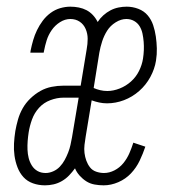

<svg xmlns="http://www.w3.org/2000/svg" viewBox="-20 -548 540 576"><path d="M115 8Q96 8 79 2Q62 -4 50.5 -16.5Q39 -29 32.5 -46Q26 -63 23.5 -81Q21 -99 22 -117.5Q23 -136 26 -155Q29 -172 34 -189.5Q39 -207 48 -223Q57 -239 71 -252.5Q85 -266 101 -275Q117 -284 135 -287.5Q153 -291 170 -291H222L240 -400Q243 -416 243 -431.5Q243 -447 237 -461Q231 -475 219 -483Q207 -491 191 -491Q175 -491 160 -481.5Q145 -472 135 -457.5Q125 -443 120 -427Q115 -411 112 -395L111 -390H71L72 -397Q75 -412 79.5 -427.5Q84 -443 91 -457.5Q98 -472 108 -485.5Q118 -499 131.5 -509Q145 -519 160.5 -523.5Q176 -528 191 -528Q204 -528 216.5 -525.5Q229 -523 239.5 -517.5Q250 -512 258.5 -503Q267 -494 273 -482Q280 -493 290 -502Q300 -511 311.5 -517Q323 -523 335.5 -525.5Q348 -528 360 -528Q378 -528 395 -521.5Q412 -515 423 -502Q434 -489 439.5 -472.5Q445 -456 447.5 -438.5Q450 -421 450.5 -403Q451 -385 448 -366Q444 -341 431 -317Q418 -293 397.5 -275Q377 -257 352 -247.5Q327 -238 301 -238Q289 -238 277.5 -240.5Q266 -243 255 -247L237 -138Q235 -126 233.5 -113.5Q232 -101 233.5 -89Q235 -77 239 -66Q243 -55 250 -46Q257 -37 268.5 -33Q280 -29 292 -29Q308 -29 323.5 -37Q339 -45 350 -58.5Q361 -72 368 -88Q375 -104 380 -120L416 -108Q409 -87 399 -66Q389 -45 373 -28Q357 -11 335 -1.5Q313 8 291 8Q277 8 263.5 5.5Q250 3 239 -4Q228 -11 219 -21Q210 -31 205 -43Q197 -32 187.5 -22Q178 -12 166 -5Q154 2 141 5Q128 8 115 8ZM302 -275Q320 -275 339 -282.5Q358 -290 373 -303.5Q388 -317 397 -335Q406 -353 409 -372Q411 -385 411.5 -397.5Q412 -410 411 -422.5Q410 -435 407.5 -447Q405 -459 399 -469Q393 -479 382.5 -485Q372 -491 359 -491Q343 -491 327 -481Q311 -471 301.5 -456Q292 -441 286.5 -424Q281 -407 278 -390L261 -284Q270 -280 280.5 -277.5Q291 -275 302 -275ZM117 -29Q128 -29 139.5 -34Q151 -39 159.5 -48Q168 -57 174 -68Q180 -79 184.5 -90.5Q189 -102 191.5 -113.5Q194 -125 196 -136L216 -255H170Q151 -255 131 -247.5Q111 -240 97 -224.5Q83 -209 76 -189.5Q69 -170 66 -151Q64 -138 63 -125Q62 -112 62.5 -99Q63 -86 66 -74Q69 -62 75.5 -51.5Q82 -41 92.5 -35Q103 -29 117 -29Z"/></svg>

Font: Iosevka Curly Slab Extralight
Style: Italic
Weight: 200
Italic angle: -9°
Monospace: yes
Designer: Belleve Invis
Foundry: Belleve Invis
Version: Version 22.1.2; ttfautohint (v1.8.4)